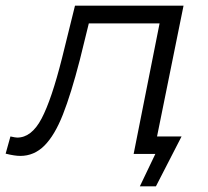

<svg xmlns="http://www.w3.org/2000/svg" viewBox="-67 -546 737 681"><path d="M490 -62H577L486 115H429L484 0H407L499 -463H248L216 -333Q185 -213 156 -139.5Q127 -66 90.5 -29.5Q54 7 5 7Q-15 7 -47 -1L-30 -62Q-12 -58 -6 -58Q45 -58 80.5 -125.5Q116 -193 153 -340L199 -526H584Z"/></svg>

Font: Montserrat Alternates
Style: Italic
Weight: 400
Italic angle: -11.3°
Designer: Julieta Ulanovsky
Foundry: Julieta Ulanovsky
Version: Version 7.200